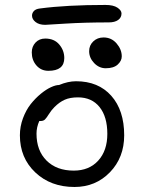

<svg xmlns="http://www.w3.org/2000/svg" viewBox="-20 -746 580 773"><path d="M162.1 -646Q137.7 -646 123.3 -657.2Q108.9 -668.5 108.9 -683.1Q108.9 -693.4 116.5 -701.7Q124 -710 141.1 -711.9Q248.5 -726.1 404.8 -726.1Q436.5 -726.1 452.9 -715.1Q469.2 -704.1 469.2 -691.9Q469.2 -675.3 455.6 -665.5Q441.9 -655.8 418 -655.8Q321.3 -655.8 242.9 -650.9Q164.6 -646 162.1 -646ZM405.8 -471.2Q378.9 -471.2 358.9 -492.2Q338.9 -513.2 338.9 -540Q338.9 -563.5 355.5 -579.3Q372.1 -595.2 397 -595.2Q428.7 -595.2 449.5 -571Q470.2 -546.9 470.2 -519Q470.2 -501 453.9 -486.1Q437.5 -471.2 405.8 -471.2ZM174.8 -460.9Q145.5 -460.9 126.7 -482.4Q107.9 -503.9 107.9 -535.2Q107.9 -558.6 123 -574.7Q138.2 -590.8 162.1 -590.8Q198.2 -590.8 218.5 -566.9Q238.8 -543 238.8 -512.2Q238.8 -460.9 174.8 -460.9ZM279.8 6.8Q184.1 6.8 122.1 -51.8Q60.1 -110.4 60.1 -201.2Q60.1 -236.8 72.5 -270Q85 -303.2 103.5 -326.7Q122.1 -350.1 144 -368.2Q166 -386.2 185.3 -395Q204.6 -403.8 217.8 -403.8Q253.9 -418.9 286.1 -418.9Q376 -418.9 428 -360.4Q480 -301.8 480 -201.2Q480 -111.8 422.6 -52.5Q365.2 6.8 279.8 6.8ZM127 -208Q127 -139.6 167.5 -99.4Q208 -59.1 276.9 -59.1Q338.9 -59.1 375.5 -99.4Q412.1 -139.6 412.1 -207Q412.1 -275.9 380.9 -314.9Q349.6 -354 293.9 -354Q262.2 -354 240.7 -344.5Q219.2 -335 199.2 -314.9Q187 -302.7 177.2 -287.1Q167.5 -271.5 161.1 -265.1Q154.8 -258.8 143.1 -258.8H138.2Q127 -233.9 127 -208Z"/></svg>

Font: Shantell Sans Irregular Bouncy
Style: Regular
Weight: 300
Designer: Stephen Nixon, Anya Danilova, Shantell Martin
Foundry: Arrow Type
Version: Version 1.006;[9816181b4]